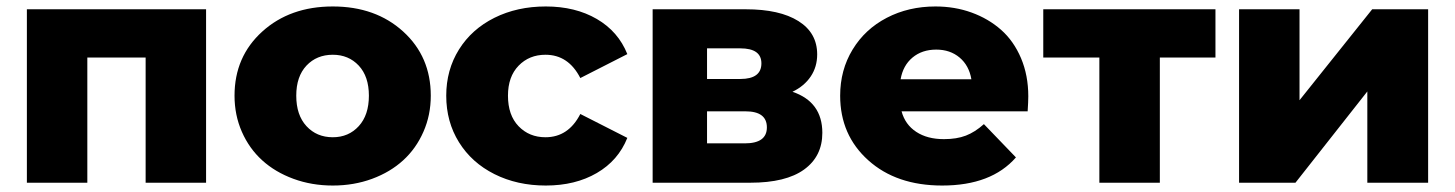

<svg xmlns="http://www.w3.org/2000/svg" viewBox="-20 -571 4547 600"><path d="M64 0V-542H624V0H435.1V-391.1H252.9V0Z M712.9 -272Q712.9 -394 799.6 -472.4Q886.2 -550.8 1020 -550.8Q1153.8 -550.8 1240 -472.4Q1326.2 -394 1326.2 -272Q1326.2 -211.4 1303.2 -159.2Q1280.3 -106.9 1240 -70.1Q1199.7 -33.2 1142.8 -12.2Q1085.9 8.8 1020 8.8Q954.1 8.8 897 -12.2Q839.8 -33.2 799.3 -70.1Q758.8 -106.9 735.8 -159.2Q712.9 -211.4 712.9 -272ZM1020 -142.1Q1069.3 -142.1 1101.1 -176.8Q1132.8 -211.4 1132.8 -272Q1132.8 -332 1101.1 -366Q1069.3 -399.9 1020 -399.9Q969.7 -399.9 937.7 -366Q905.8 -332 905.8 -272Q905.8 -211.4 937.7 -176.8Q969.7 -142.1 1020 -142.1Z M1685.5 8.8Q1596.2 8.8 1525.1 -26.9Q1454.1 -62.5 1414.3 -126.5Q1374.5 -190.4 1374.5 -272Q1374.5 -352.5 1414.3 -416.3Q1454.1 -480 1525.1 -515.4Q1596.2 -550.8 1685.5 -550.8Q1777.8 -550.8 1845 -511.7Q1912.1 -472.7 1940.4 -401.9L1793.5 -327.1Q1756.3 -399.9 1684.6 -399.9Q1633.8 -399.9 1600.6 -365.7Q1567.4 -331.5 1567.4 -272Q1567.4 -210.9 1600.6 -176.5Q1633.8 -142.1 1684.6 -142.1Q1756.3 -142.1 1793.5 -214.8L1940.4 -140.1Q1912.1 -69.3 1845 -30.3Q1777.8 8.8 1685.5 8.8Z M2019.5 0V-542H2310.5Q2416.5 -542 2475.1 -505.1Q2533.7 -468.3 2533.7 -400.9Q2533.7 -362.3 2513.7 -332.3Q2493.7 -302.2 2456.5 -284.2Q2549.8 -252.4 2549.8 -155.8Q2549.8 -82.5 2492.9 -41.3Q2436 0 2324.7 0ZM2189.5 -123H2307.6Q2376.5 -123 2376.5 -172.9Q2376.5 -223.1 2309.6 -223.1H2189.5ZM2189.5 -324.2H2293.5Q2359.4 -324.2 2359.4 -373Q2359.4 -419.9 2293.5 -419.9H2189.5Z M2924.3 8.8Q2781.2 8.8 2693.4 -70.1Q2605.5 -148.9 2605.5 -272Q2605.5 -352.1 2644.3 -416Q2683.1 -480 2751.2 -515.4Q2819.3 -550.8 2903.3 -550.8Q2963.9 -550.8 3016.4 -531.7Q3068.8 -512.7 3108.4 -477.8Q3147.9 -442.9 3170.7 -389.2Q3193.4 -335.4 3193.4 -270Q3193.4 -253.4 3191.4 -223.1H2797.4Q2808.6 -181.6 2843.3 -158.9Q2877.9 -136.2 2929.7 -136.2Q2969.7 -136.2 2998.3 -147.2Q3026.9 -158.2 3054.7 -183.1L3154.8 -79.1Q3078.1 8.8 2924.3 8.8ZM2794.4 -323.2H3015.6Q3008.3 -366.2 2978.8 -391.1Q2949.2 -416 2905.8 -416Q2861.3 -416 2831.5 -391.1Q2801.8 -366.2 2794.4 -323.2Z M3415.5 0V-391.1H3240.2V-542H3778.3V-391.1H3604.5V0Z M3852.1 0V-542H4041V-257.8L4268.1 -542H4442.9V0H4252.9V-285.2L4028.3 0Z"/></svg>

Font: Montserrat ExtraBold
Style: Regular
Weight: 800
Designer: Julieta Ulanovsky
Foundry: Julieta Ulanovsky
Version: Version 9.000